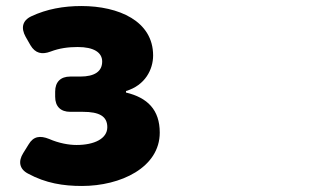

<svg xmlns="http://www.w3.org/2000/svg" viewBox="-20 -563 1040 637"><path d="M252 54C380 54 510 -7 510 -123C510 -199 469 -239 398 -256V-261C462 -280 488 -333 488 -379C488 -493 374 -543 250 -543C191 -543 135 -533 84 -509C54 -495 49 -470 65 -441L81 -413C97 -386 119 -381 148 -392C177 -403 206 -407 238 -407C291 -407 319 -389 319 -359C319 -326 294 -309 246 -309H213C181 -309 163 -291 163 -259V-242C163 -210 181 -192 213 -192H255C310 -192 336 -177 336 -141C336 -103 293 -82 234 -82C208 -82 175 -88 143 -102C113 -114 91 -111 75 -84L57 -55C40 -28 44 -2 73 13C132 45 190 54 252 54Z"/></svg>

Font: コーポレート・ロゴ（ラウンド）ver3 Bold
Style: Regular
Weight: 700
Designer: [KANA_main] LOGOTYPE.JP [Source Han Sans] Ryoko NISHIZUKA 西塚涼子 (kana, bopomofo & ideographs); Paul D. Hunt (Latin, Greek
Version: Version 12.001;FEAKit 1.0